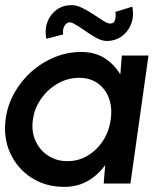

<svg xmlns="http://www.w3.org/2000/svg" viewBox="-27 -717 640 750"><path d="M449 -500H553L482.5 0H378L384 -72.5Q357 -34 316.5 -10.5Q276 13 224.5 13Q151 13 95.5 -23Q40 -59 12.5 -119.8Q-15 -180.5 -4.5 -254.5Q3 -308 29.8 -355.2Q56.5 -402.5 96.8 -438Q137 -473.5 186.8 -493.8Q236.5 -514 290 -514Q344.5 -514 382.5 -489.2Q420.5 -464.5 443 -426ZM236 -87.5Q280 -87.5 316 -109.2Q352 -131 375.8 -168Q399.5 -205 405.5 -250Q412 -295.5 398.8 -332.5Q385.5 -369.5 355.5 -391.2Q325.5 -413 282 -413Q238 -413 199.2 -391Q160.5 -369 134.2 -332Q108 -295 101.5 -250Q95 -204.5 111.5 -167.5Q128 -130.5 160.8 -109Q193.5 -87.5 236 -87.5ZM389.5 -557Q371 -557 348.5 -569.5Q326 -582 303.8 -597.8Q281.5 -613.5 263.8 -623.5Q246 -633.5 237 -628Q227.5 -622.5 222.5 -611.2Q217.5 -600 219.5 -582.5L154 -565.5Q147 -600.5 158 -630.5Q169 -660.5 194 -678.8Q219 -697 253.5 -697Q272 -697 294 -686.2Q316 -675.5 337.5 -661.2Q359 -647 376.2 -636Q393.5 -625 403 -625Q419 -625 422.8 -641Q426.5 -657 423.5 -670.5L490 -691Q497 -653.5 485.2 -623.2Q473.5 -593 448.2 -575Q423 -557 389.5 -557Z"/></svg>

Font: Urbanist SemiBold
Style: Italic
Weight: 600
Italic angle: -8°
Designer: Corey Hu
Foundry: Corey Hu
Version: Version 1.321; ttfautohint (v1.8.4.7-5d5b)